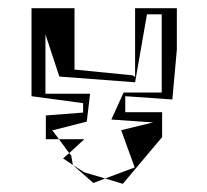

<svg xmlns="http://www.w3.org/2000/svg" viewBox="-20 -458 506 469"><path d="M106 -139 192 -161 200 -229H91V-374L125 -271L310 -257L339 -423H375V-232H282L252 -166L354 -159L276 -140L309 -49L237 -22L280 -9L376 -123V-184H286V-223L401 -215L412 -337V-438H310V-270L304 -274L162 -288V-438H57V-223L183 -206V-183L92 -176V-118H124L109 -138ZM186 -118 149 -84 124 -118ZM159 -54 158 -55 186 -37 237 -22 208 -11ZM134 -71 158 -55 154 -78 149 -84Z"/></svg>

Font: Quebrada
Style: Regular
Weight: 400
Designer: deFharo
Foundry: deFharo
Version: Version 1.034 2012